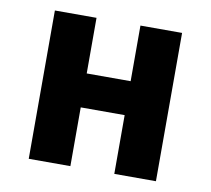

<svg xmlns="http://www.w3.org/2000/svg" viewBox="-64 -591 728 663"><g transform="rotate(10 300.0 -260.0)"><path d="M77 0V-520H223V-325H377V-520H523V0H377V-206H223V0Z"/></g></svg>

Font: Iosevka SS04 Heavy Extended
Style: Regular
Weight: 900
Width: 7
Monospace: yes
Designer: Belleve Invis
Foundry: Belleve Invis
Version: Version 19.0.0; ttfautohint (v1.8.4)